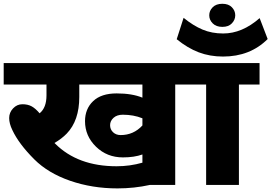

<svg xmlns="http://www.w3.org/2000/svg" viewBox="-35 -992 1456 1030"><path d="M612.2 -267.4Q681.5 -267.4 729 -319V-357.4Q681.5 -376.6 623.9 -376.6Q592.5 -376.6 574.1 -360Q555.6 -343.3 555.6 -320.5Q555.6 -297.8 571.5 -282.6Q587.5 -267.4 612.2 -267.4ZM595 18.7Q459.6 18.7 341.3 -22.2Q223 -63.2 149.1 -137Q65.7 -220.4 31.3 -294.2Q14.2 -329.1 14.2 -358.7Q14.2 -388.3 35.1 -410.5Q56.1 -432.8 85.2 -432.8Q114.3 -432.8 134.7 -421.6Q155.2 -410.5 177.5 -384.2Q214.4 -414.1 214.4 -480.3V-538.4H-15.2V-653.7H1015.7V-538.4H905V0H769.5Q685 18.7 595 18.7ZM590.5 -100.1Q662.3 -100.1 729 -119.3V-163.3Q685 -147.6 624.4 -147.6Q538.9 -147.6 480 -205Q421.1 -262.4 421.1 -341.8Q421.1 -408 464.6 -449.4Q508.1 -490.9 590.7 -490.9Q673.4 -490.9 729 -468.1V-538.4H390.3V-471.7Q390.3 -345.3 323.1 -275.5Q296.3 -247.7 257.3 -225L260.9 -221.4Q382.2 -100.1 590.5 -100.1Z M1070.8 0V-538.4H985.3V-653.7H1357.4V-538.4H1246.7V0Z M1161.3 -688.6Q1091 -688.6 1031.1 -711.3Q971.2 -734.1 913 -781.6L949.9 -896.4Q1001.5 -854.4 1051.3 -833.4Q1101.1 -812.4 1162.3 -812.4Q1263.9 -812.4 1357.9 -894.8L1400.9 -782.6Q1306.9 -688.6 1161.3 -688.6ZM1158 -847.8Q1124.9 -847.8 1106.2 -866.5Q1087.5 -885.2 1087.5 -909.8Q1087.5 -934.3 1105.9 -953Q1124.4 -971.7 1157.7 -971.7Q1191.1 -971.7 1209 -953Q1227 -934.3 1227 -910Q1227 -885.7 1209 -866.8Q1191.1 -847.8 1158 -847.8Z"/></svg>

Font: Khula ExtraBold
Style: Regular
Weight: 800
Designer: Erin McLaughlin, Steve Matteson
Version: Version 1.002;PS 1.0;hotconv 1.0.72;makeotf.lib2.5.5900; ttf